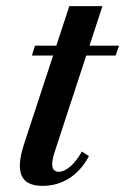

<svg xmlns="http://www.w3.org/2000/svg" viewBox="-20 -592 408 626"><path d="M119 14Q65 14 50.5 -19.5Q36 -53 58 -121L206 -572H314L157 -93Q138 -32 172 -32Q189 -32 209 -49Q229 -66 247 -98L270 -83Q245 -36 206 -11Q167 14 119 14ZM84 -411 94 -443H190L179 -411ZM229 -411 242 -443H368L357 -411Z"/></svg>

Font: Baskervville SemiBold
Style: Italic
Weight: 600
Italic angle: -18°
Version: Version 1.100